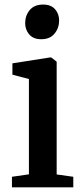

<svg xmlns="http://www.w3.org/2000/svg" viewBox="-20 -800 354 820"><path d="M31 0V-45L103.5 -55.5V-462.5L33 -481V-529.5L192.5 -554.5H199L222 -536.5V-55L293 -45V0ZM155.5 -632.5Q122.5 -632.5 105 -652.8Q87.5 -673 87.5 -701.5Q87.5 -733.5 107 -757Q126.5 -780.5 163.5 -780.5H164.5Q197.5 -780.5 215 -760.8Q232.5 -741 232.5 -712.5Q232.5 -680.5 213 -656.5Q193.5 -632.5 156.5 -632.5Z"/></svg>

Font: Merriweather 48pt SemiBold
Style: Regular
Weight: 600
Version: Version 2.100